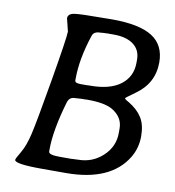

<svg xmlns="http://www.w3.org/2000/svg" viewBox="-78 -757 753 825"><g transform="rotate(10 298.5 -344.5)"><path d="M259.8 -389.6H288.1L292.5 -390.1H300.8Q388.2 -390.1 434.3 -425.5Q480.5 -460.9 480.5 -522V-535.2Q480.5 -577.6 449.5 -600.8Q418.5 -624 363.3 -624H333.5L329.1 -623.5H321.3L305.2 -622.1Q276.9 -622.1 270.5 -602.5Q234.9 -495.6 234.9 -408.2V-400.9Q234.9 -389.6 259.8 -389.6ZM224.1 -66.4H276.9L281.7 -66.9L295.9 -67.4Q300.8 -67.9 305.7 -67.9Q367.7 -67.9 412.8 -109.6Q458 -151.4 458 -211.4V-231Q458 -279.8 411.1 -308.1Q377 -328.6 301.3 -328.6H296.4L291.5 -328.1H277.3L259.3 -327.1Q250.5 -326.2 246.1 -326.2Q222.2 -326.2 214.8 -301.3Q177.2 -173.3 177.2 -89.4V-81.1Q177.2 -66.4 224.1 -66.4ZM576.7 -540Q576.7 -448.2 498.5 -393.6Q458.5 -365.2 458.5 -362.8Q458.5 -360.4 468.3 -354L477.1 -349.1Q516.1 -325.7 535.6 -294.9Q555.2 -263.7 555.2 -212.9Q554.7 -162.1 530.3 -121.1Q459.5 -2.9 265.1 -2.4H158.2Q39.6 -2.4 39.6 -20.5Q39.6 -25.9 58.3 -57.1Q77.1 -88.4 89.8 -142.6Q102.5 -196.8 134.8 -386.2Q167 -575.7 167 -602.5L153.3 -658.2Q153.3 -678.2 181.6 -682.4Q210 -686.5 308.1 -686.5L344.2 -687Q464.4 -687 520.5 -651.4Q576.7 -615.7 576.7 -540Z"/></g></svg>

Font: Averia Libre
Style: Italic
Weight: 400
Italic angle: -7.90001°
Version: Version 1.002